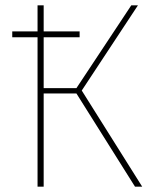

<svg xmlns="http://www.w3.org/2000/svg" viewBox="-20 -701 575 721"><path d="M514 0H487L267 -350H144V0H121V-561H26V-583H121V-681H144V-583H279V-561H144V-370H267L473 -681H498L287 -361Z"/></svg>

Font: Fira Sans Thin
Style: Regular
Weight: 100
Designer: bBox Type GmbH & Carrois Corporate GbR & Edenspiekermann AG
Foundry: bBox Type GmbH & Carrois Corporate GbR & Edenspiekermann AG
Version: Version 4.301